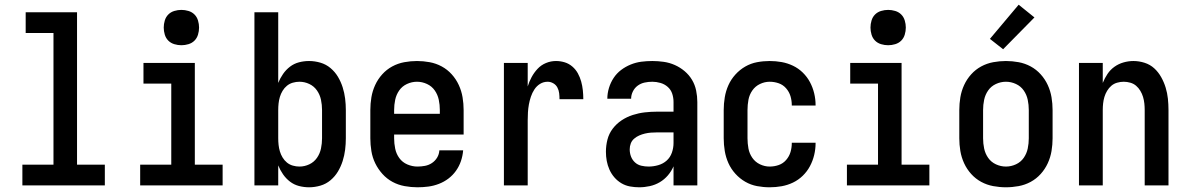

<svg xmlns="http://www.w3.org/2000/svg" viewBox="-20 -787 5040 815"><path d="M75 0V-88H207V-647H89V-735H307V-88H425V0Z M575 0V-88H707V-432H589V-520H807V-88H925V0ZM750 -595Q735 -595 720 -599.5Q705 -604 694.5 -614.5Q684 -625 679.5 -640Q675 -655 675 -670Q675 -685 679.5 -700Q684 -715 694.5 -725.5Q705 -736 720 -740.5Q735 -745 750 -745Q765 -745 780 -740.5Q795 -736 805.5 -725.5Q816 -715 820.5 -700Q825 -685 825 -670Q825 -655 820.5 -640Q816 -625 805.5 -614.5Q795 -604 780 -599.5Q765 -595 750 -595Z M1292 8Q1270 8 1249 2.5Q1228 -3 1211 -16Q1194 -29 1181.5 -47Q1169 -65 1161 -85V0H1060V-735H1161V-435Q1169 -455 1181.5 -473Q1194 -491 1211 -504Q1228 -517 1249 -522.5Q1270 -528 1292 -528Q1316 -528 1340 -521Q1364 -514 1383 -498Q1402 -482 1414.5 -461Q1427 -440 1434.5 -416.5Q1442 -393 1445 -368.5Q1448 -344 1448 -320V-200Q1448 -176 1445 -151.5Q1442 -127 1434.5 -103.5Q1427 -80 1414.5 -59Q1402 -38 1383 -22Q1364 -6 1340 1Q1316 8 1292 8ZM1251 -80Q1273 -80 1293 -89.5Q1313 -99 1325.5 -117Q1338 -135 1342.5 -156.5Q1347 -178 1347 -200V-320Q1347 -342 1342.5 -363.5Q1338 -385 1325.5 -403Q1313 -421 1293 -430.5Q1273 -440 1251 -440Q1237 -440 1223 -436Q1209 -432 1198 -423Q1187 -414 1179.5 -401.5Q1172 -389 1168 -375.5Q1164 -362 1162.5 -348Q1161 -334 1161 -320V-200Q1161 -186 1162.5 -172Q1164 -158 1168 -144.5Q1172 -131 1179.5 -118.5Q1187 -106 1198 -97Q1209 -88 1223 -84Q1237 -80 1251 -80Z M1752 8Q1725 8 1697.5 3Q1670 -2 1646 -15Q1622 -28 1603.5 -48.5Q1585 -69 1573 -93.5Q1561 -118 1556.5 -145.5Q1552 -173 1552 -200V-320Q1552 -347 1556.5 -374Q1561 -401 1572.5 -426Q1584 -451 1602.5 -471.5Q1621 -492 1645 -505Q1669 -518 1696 -523Q1723 -528 1750 -528Q1777 -528 1804 -523Q1831 -518 1855 -505Q1879 -492 1897.5 -471.5Q1916 -451 1927.5 -426Q1939 -401 1943.5 -374Q1948 -347 1948 -320V-216H1653V-200Q1653 -178 1657.5 -156Q1662 -134 1675 -116Q1688 -98 1709 -89Q1730 -80 1752 -80Q1768 -80 1784 -83Q1800 -86 1813.5 -95Q1827 -104 1835.5 -118Q1844 -132 1845 -149H1946Q1944 -125 1936.5 -103Q1929 -81 1915.5 -62Q1902 -43 1883.5 -29Q1865 -15 1843 -6.5Q1821 2 1798 5Q1775 8 1752 8ZM1847 -304V-320Q1847 -342 1842.5 -363.5Q1838 -385 1825.5 -403Q1813 -421 1792.5 -430.5Q1772 -440 1750 -440Q1728 -440 1707.5 -430.5Q1687 -421 1674.5 -403Q1662 -385 1657.5 -363.5Q1653 -342 1653 -320V-304Z M2119 0V-520H2220V-420Q2226 -440 2236.5 -459.5Q2247 -479 2262 -495Q2277 -511 2297.5 -519.5Q2318 -528 2340 -528Q2359 -528 2377 -522.5Q2395 -517 2409.5 -504.5Q2424 -492 2433 -475.5Q2442 -459 2447 -441Q2452 -423 2454 -404Q2456 -385 2456 -366H2355Q2355 -379 2353.5 -391.5Q2352 -404 2346 -415.5Q2340 -427 2328.5 -433.5Q2317 -440 2305 -440Q2287 -440 2272.5 -431Q2258 -422 2248.5 -407.5Q2239 -393 2233.5 -376.5Q2228 -360 2225 -343.5Q2222 -327 2221 -310Q2220 -293 2220 -276V0Z M2693 8Q2674 8 2654.5 4.5Q2635 1 2618 -9Q2601 -19 2588 -34Q2575 -49 2567 -67Q2559 -85 2555.5 -104Q2552 -123 2552 -143Q2552 -169 2558.5 -194.5Q2565 -220 2581 -241Q2597 -262 2619 -276.5Q2641 -291 2666 -299Q2691 -307 2717 -310Q2743 -313 2769 -313H2839V-354Q2839 -372 2833.5 -389Q2828 -406 2814.5 -418Q2801 -430 2783.5 -435Q2766 -440 2749 -440Q2732 -440 2716 -436.5Q2700 -433 2687 -423.5Q2674 -414 2666.5 -399Q2659 -384 2659 -368H2558Q2558 -391 2565 -414Q2572 -437 2585 -456.5Q2598 -476 2616.5 -490Q2635 -504 2657 -513Q2679 -522 2702 -525Q2725 -528 2749 -528Q2773 -528 2797.5 -524.5Q2822 -521 2844.5 -511Q2867 -501 2886 -485Q2905 -469 2917.5 -448Q2930 -427 2935 -402.5Q2940 -378 2940 -354V0H2839V-81Q2830 -60 2815 -42.5Q2800 -25 2780.5 -13.5Q2761 -2 2738.5 3Q2716 8 2693 8ZM2733 -80Q2754 -80 2774.5 -86Q2795 -92 2810 -105.5Q2825 -119 2832 -139Q2839 -159 2839 -180V-225H2769Q2756 -225 2743 -224Q2730 -223 2717.5 -220Q2705 -217 2693.5 -212Q2682 -207 2672 -198.5Q2662 -190 2657.5 -178Q2653 -166 2653 -153Q2653 -137 2658.5 -122.5Q2664 -108 2675.5 -97.5Q2687 -87 2702.5 -83.5Q2718 -80 2733 -80Z M3247 8Q3220 8 3193.5 3Q3167 -2 3143.5 -15.5Q3120 -29 3101.5 -49.5Q3083 -70 3072 -94.5Q3061 -119 3056.5 -146Q3052 -173 3052 -200V-320Q3052 -347 3056.5 -374Q3061 -401 3072 -425.5Q3083 -450 3101.5 -470.5Q3120 -491 3143.5 -504.5Q3167 -518 3193.5 -523Q3220 -528 3247 -528Q3273 -528 3298 -523.5Q3323 -519 3346 -508Q3369 -497 3387.5 -479Q3406 -461 3418 -438.5Q3430 -416 3436 -391Q3442 -366 3442 -341V-339H3341V-340Q3341 -360 3335.5 -378.5Q3330 -397 3317 -412Q3304 -427 3285.5 -433.5Q3267 -440 3247 -440Q3226 -440 3206 -430.5Q3186 -421 3173.5 -403Q3161 -385 3157 -363.5Q3153 -342 3153 -320V-200Q3153 -178 3157 -156.5Q3161 -135 3173.5 -117Q3186 -99 3206 -89.5Q3226 -80 3247 -80Q3267 -80 3285.5 -86.5Q3304 -93 3317 -108Q3330 -123 3335.5 -141.5Q3341 -160 3341 -180V-181H3442V-179Q3442 -154 3436 -129Q3430 -104 3418 -81.5Q3406 -59 3387.5 -41Q3369 -23 3346 -12Q3323 -1 3298 3.5Q3273 8 3247 8Z M3575 0V-88H3707V-432H3589V-520H3807V-88H3925V0ZM3750 -595Q3735 -595 3720 -599.5Q3705 -604 3694.5 -614.5Q3684 -625 3679.5 -640Q3675 -655 3675 -670Q3675 -685 3679.5 -700Q3684 -715 3694.5 -725.5Q3705 -736 3720 -740.5Q3735 -745 3750 -745Q3765 -745 3780 -740.5Q3795 -736 3805.5 -725.5Q3816 -715 3820.5 -700Q3825 -685 3825 -670Q3825 -655 3820.5 -640Q3816 -625 3805.5 -614.5Q3795 -604 3780 -599.5Q3765 -595 3750 -595Z M4250 8Q4223 8 4196 3Q4169 -2 4145 -15Q4121 -28 4102.5 -48.5Q4084 -69 4072.5 -94Q4061 -119 4056.5 -146Q4052 -173 4052 -200V-320Q4052 -347 4056.5 -374Q4061 -401 4072.5 -426Q4084 -451 4102.5 -471.5Q4121 -492 4145 -505Q4169 -518 4196 -523Q4223 -528 4250 -528Q4277 -528 4304 -523Q4331 -518 4355 -505Q4379 -492 4397.5 -471.5Q4416 -451 4427.5 -426Q4439 -401 4443.5 -374Q4448 -347 4448 -320V-200Q4448 -173 4443.5 -146Q4439 -119 4427.5 -94Q4416 -69 4397.5 -48.5Q4379 -28 4355 -15Q4331 -2 4304 3Q4277 8 4250 8ZM4250 -80Q4272 -80 4292.5 -89.5Q4313 -99 4325.5 -117Q4338 -135 4342.5 -156.5Q4347 -178 4347 -200V-320Q4347 -342 4342.5 -363.5Q4338 -385 4325.5 -403Q4313 -421 4292.5 -430.5Q4272 -440 4250 -440Q4228 -440 4207.5 -430.5Q4187 -421 4174.5 -403Q4162 -385 4157.5 -363.5Q4153 -342 4153 -320V-200Q4153 -178 4157.5 -156.5Q4162 -135 4174.5 -117Q4187 -99 4207.5 -89.5Q4228 -80 4250 -80ZM4238 -578 4182 -622 4304 -767 4371 -713Z M4560 0V-520H4661V-435Q4669 -455 4681 -473Q4693 -491 4710.5 -503.5Q4728 -516 4749 -522Q4770 -528 4791 -528Q4815 -528 4838.5 -520.5Q4862 -513 4879.5 -497Q4897 -481 4909 -459.5Q4921 -438 4928 -415Q4935 -392 4937.5 -368Q4940 -344 4940 -320V0H4839V-320Q4839 -334 4837.5 -348Q4836 -362 4832 -375.5Q4828 -389 4820.5 -401.5Q4813 -414 4802.5 -423Q4792 -432 4778 -436Q4764 -440 4750 -440Q4736 -440 4722 -436Q4708 -432 4697.5 -423Q4687 -414 4679.5 -401.5Q4672 -389 4668 -375.5Q4664 -362 4662.5 -348Q4661 -334 4661 -320V0Z"/></svg>

Font: Iosevka Curly Semibold
Style: Regular
Weight: 600
Monospace: yes
Designer: Belleve Invis
Foundry: Belleve Invis
Version: Version 22.1.2; ttfautohint (v1.8.4)